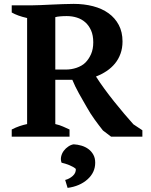

<svg xmlns="http://www.w3.org/2000/svg" viewBox="-20 -689 762 968"><path d="M258.8 -63.5Q280.8 -58.6 297.6 -51Q314.5 -43.5 330.6 -36.1V0H39.1V-36.1Q60.1 -46.9 78.9 -53.2Q97.7 -59.6 116.7 -63.5V-598.1Q68.8 -608.9 39.1 -626V-662.1H139.6Q158.2 -662.1 184.1 -663.3Q210 -664.6 238.8 -665.8Q267.6 -667 296.9 -668.2Q326.2 -669.4 351.6 -669.4Q403.8 -669.4 449 -657.7Q494.1 -646 527.1 -622.3Q560.1 -598.6 578.9 -563Q597.7 -527.3 597.7 -480Q597.7 -446.3 587.6 -418.5Q577.6 -390.6 559.8 -368.9Q542 -347.2 517.6 -330.8Q493.2 -314.5 463.9 -303.2Q482.9 -273.4 506.6 -241Q530.3 -208.5 555.7 -176.8Q581.1 -145 606 -115.7Q630.9 -86.4 652.3 -62.5L697.8 -32.2V0H540L499 -31.2Q478 -57.6 456.8 -86.9Q435.5 -116.2 416.5 -150.4Q407.2 -167 397.2 -184.1Q387.2 -201.2 377.7 -218.5Q368.2 -235.8 359.6 -253.2Q351.1 -270.5 344.7 -286.6H258.8ZM317.4 -607.9Q310.1 -607.9 301.5 -607.7Q293 -607.4 284.9 -606.7Q276.9 -606 270 -605Q263.2 -604 258.8 -602.5V-338.4H314.5Q326.2 -338.4 339.6 -340.6Q353 -342.8 366 -347.2Q378.9 -351.6 390.4 -358.2Q401.9 -364.7 410.6 -373.5Q427.7 -390.6 439 -416Q450.2 -441.4 450.2 -475.6Q450.2 -510.7 439.2 -535.6Q428.2 -560.5 409.9 -576.7Q391.6 -592.8 367.7 -600.3Q343.8 -607.9 317.4 -607.9ZM308.6 218.3Q330.1 212.9 346.7 198Q363.3 183.1 362.3 162.6Q351.1 152.3 330.1 143.8Q309.1 135.3 290.5 131.3Q284.7 116.2 288.3 100.1Q292 84 301.5 71.3Q311 58.6 324.5 49.6Q337.9 40.5 351.6 38.6Q371.6 39.6 391.1 45.4Q410.6 51.3 425.8 62.5Q440.9 73.7 450.4 90.6Q460 107.4 460 131.3Q460 180.7 421.1 215.3Q382.3 250 320.8 258.3Z"/></svg>

Font: PT Astra Serif
Style: Bold
Weight: 700
Designer: A.Korolkova, I. Chaeva
Foundry: ParaType Ltd
Version: Version 1.002